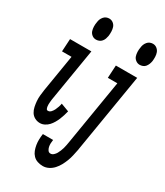

<svg xmlns="http://www.w3.org/2000/svg" viewBox="-234 -838 992 1154"><g transform="rotate(30 261.5 -261.0)"><path d="M162 -595Q146 -595 134 -604.5Q122 -614 117.5 -627.5Q113 -641 112.5 -657Q112 -673 115 -688Q116 -699 120 -709Q124 -719 131.5 -728Q139 -737 149 -741Q159 -745 169 -745Q185 -745 197 -735.5Q209 -726 213.5 -712.5Q218 -699 218.5 -683Q219 -667 217 -652Q215 -641 211.5 -631Q208 -621 200.5 -612Q193 -603 182.5 -599Q172 -595 162 -595ZM121 8Q101 8 84.5 -1Q68 -10 58.5 -25.5Q49 -41 45 -60Q41 -79 39.5 -98Q38 -117 40 -137Q42 -157 45 -177L87 -432H21L26 -520H174L115 -163Q113 -155 112.5 -147.5Q112 -140 111 -132Q110 -124 110 -116.5Q110 -109 111 -101.5Q112 -94 115 -87Q118 -80 126 -80Q138 -80 147 -90Q156 -100 161.5 -111.5Q167 -123 171 -135Q175 -147 177 -159L233 -138Q229 -122 224.5 -107Q220 -92 213.5 -76.5Q207 -61 198.5 -46.5Q190 -32 179 -20Q168 -8 152.5 0Q137 8 121 8ZM465 -595Q450 -595 437.5 -604.5Q425 -614 420.5 -627.5Q416 -641 415.5 -657Q415 -673 418 -688Q419 -699 423 -709Q427 -719 434.5 -728Q442 -737 452 -741Q462 -745 472 -745Q488 -745 500 -735.5Q512 -726 517 -712.5Q522 -699 522.5 -683Q523 -667 521 -652Q519 -641 515 -631Q511 -621 504 -612Q497 -603 486 -599Q475 -595 465 -595ZM265 223Q245 223 227.5 217Q210 211 197.5 198Q185 185 178.5 168Q172 151 169 132.5Q166 114 166.5 95Q167 76 170 56H241Q239 68 238.5 80.5Q238 93 240.5 104.5Q243 116 249.5 125.5Q256 135 268 135Q279 135 288.5 126.5Q298 118 303.5 108Q309 98 313.5 87Q318 76 321 65.5Q324 55 326 44Q328 33 330 22L405 -432H339L344 -520H492L400 36Q396 56 391.5 76Q387 96 379.5 115.5Q372 135 362 153.5Q352 172 337.5 188Q323 204 304 213.5Q285 223 265 223Z"/></g></svg>

Font: Iosevka Curly Slab Semibold
Style: Italic
Weight: 600
Italic angle: -9°
Monospace: yes
Designer: Belleve Invis
Foundry: Belleve Invis
Version: Version 22.1.2; ttfautohint (v1.8.4)